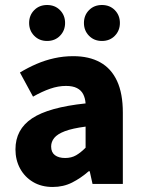

<svg xmlns="http://www.w3.org/2000/svg" viewBox="-20 -732 567 764"><path d="M189.8 12Q144.5 12 111.2 -8Q78 -27.9 59.7 -61.8Q41.5 -95.7 41.5 -137.6Q41.5 -216.9 107.5 -261Q173.5 -305 320.6 -320.5Q319 -341.6 311 -357.2Q303 -372.9 286.2 -381.5Q269.5 -390.1 242.6 -390.1Q211.7 -390.1 179.7 -379Q147.7 -368 111.4 -347.4L59.3 -443.4Q90.8 -462.6 125 -477.4Q159.2 -492.2 195.8 -500.3Q232.4 -508.5 271.4 -508.5Q334.6 -508.5 378.7 -484Q422.8 -459.5 445.8 -409.7Q468.8 -360 468.8 -283.7V0H348.2L337 -50.6H333Q301.7 -23.2 266.9 -5.6Q232.1 12 189.8 12ZM239.2 -103.3Q264.2 -103.3 282.8 -114.1Q301.4 -124.9 320.6 -144.3V-228.2Q268.1 -221.3 238.2 -210Q208.4 -198.6 195.9 -183.2Q183.5 -167.8 183.5 -149Q183.5 -125.8 198.6 -114.5Q213.7 -103.3 239.2 -103.3ZM167.4 -569Q136.3 -569 116.1 -589.7Q95.9 -610.3 95.9 -640.6Q95.9 -671.1 116.1 -691.6Q136.3 -712.1 167.4 -712.1Q198.7 -712.1 218.8 -691.6Q239 -671.1 239 -640.6Q239 -610.3 218.8 -589.7Q198.7 -569 167.4 -569ZM385.6 -569Q354.4 -569 334.2 -589.7Q314 -610.3 314 -640.6Q314 -671.1 334.2 -691.6Q354.4 -712.1 385.6 -712.1Q416.9 -712.1 437 -691.6Q457.1 -671.1 457.1 -640.6Q457.1 -610.3 437 -589.7Q416.9 -569 385.6 -569Z"/></svg>

Font: Source Sans Variable
Style: Regular
Weight: 200
Designer: Paul D. Hunt
Foundry: Adobe Systems Incorporated
Version: Version 3.006;hotconv 1.0.111;makeotfexe 2.5.65597